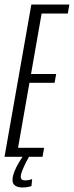

<svg xmlns="http://www.w3.org/2000/svg" viewBox="-49 -695 328 851"><path d="M-29 0H139.5L146.5 -40H31L81.5 -328H193L200 -367H88.5L135.5 -635H251.5L258.5 -675H90ZM50.5 136Q59.5 136 67.5 135Q75.5 134 82 132.2Q88.5 130.5 90.5 129.5L93.5 98.5Q91.5 99.5 86.5 101Q81.5 102.5 75.2 103.5Q69 104.5 62 104.5Q53 104.5 48 100.8Q43 97 43 88.5Q43 78 49.8 61Q56.5 44 65.2 26.5Q74 9 79.5 0H51Q43.5 10.5 32.8 28.8Q22 47 14.2 67Q6.5 87 6.5 102.5Q6.5 115.5 12.8 122.8Q19 130 29.2 133Q39.5 136 50.5 136Z"/></svg>

Font: Anybody ExtraCondensed Light
Style: Italic
Weight: 300
Width: 2
Italic angle: -10°
Version: Version 1.113;gftools[0.9.25]